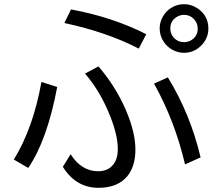

<svg xmlns="http://www.w3.org/2000/svg" viewBox="-20 -853 1040 916"><path d="M642.1 -621.1Q490.2 -699.7 287.1 -743.2L318.8 -808.1Q518.6 -771 677.7 -689.9ZM316.9 -117.2Q368.7 -36.1 447.8 -36.1Q492.7 -36.1 517.1 -64Q542 -91.3 542 -143.1Q542 -216.3 495.1 -324.2Q451.2 -425.8 385.7 -502L449.7 -536.1Q530.3 -442.9 579.6 -330.1Q626 -222.7 626 -139.2Q626 -60.5 588.4 -13.7Q542.5 43 449.7 43Q342.3 43 279.8 -57.1ZM45.9 -91.8Q138.2 -241.2 177.7 -461.9L252.9 -438Q205.1 -184.1 114.7 -51.8ZM862.8 -68.8Q814 -276.9 714.8 -454.1L780.8 -483.9Q887.7 -310.1 937 -102.1ZM858.4 -833Q892.1 -833 921.9 -813.5Q974.1 -778.8 974.1 -716.8Q974.1 -669.9 939.5 -635.3Q905.3 -601.1 857.4 -601.1Q830.6 -601.1 805.7 -613.8Q778.3 -627.9 761.2 -653.3Q741.7 -683.1 741.7 -717.8Q741.7 -746.1 756.3 -772.7Q771 -799.3 795.9 -814.9Q824.2 -833 858.4 -833ZM857.9 -782.2Q839.8 -782.2 823.7 -772.5Q792.5 -753.9 792.5 -716.8Q792.5 -691.9 809.1 -673.3Q828.6 -651.9 858.4 -651.9Q874.5 -651.9 888.7 -659.2Q923.3 -677.7 923.3 -716.8Q923.3 -744.6 902.8 -764.2Q884.8 -782.2 857.9 -782.2Z"/></svg>

Font: BIZ UDGothic
Style: Regular
Weight: 400
Monospace: yes
Designer: TypeBank Co., Ltd.
Foundry: Morisawa Inc.
Version: Version 1.05